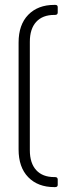

<svg xmlns="http://www.w3.org/2000/svg" viewBox="-20 -663 323 785"><path d="M216 -634V-612Q216 -602 205 -602H202Q154 -602 128 -573.5Q102 -545 102 -492V-49Q102 4 128 32.5Q154 61 202 61H205Q216 61 216 71V93Q216 102 205 102H202Q135 102 95.5 61.5Q56 21 56 -52V-489Q56 -562 95.5 -602.5Q135 -643 202 -643H206Q216 -643 216 -634Z"/></svg>

Font: Rajdhani
Style: Regular
Weight: 400
Designer: Satya Rajpurohit, Jyotish Sonowal
Foundry: Indian Type Foundry
Version: Version 1.201 February 1, 2022